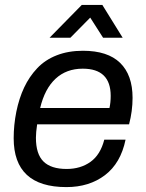

<svg xmlns="http://www.w3.org/2000/svg" viewBox="-20 -743 588 775"><path d="M180.2 -590.8 310.1 -723.1H393.1L475.1 -590.8H396L344.2 -671.9L264.2 -590.8ZM248 12.2Q35.2 12.2 35.2 -185.1Q35.2 -238.3 45.9 -292Q57.1 -346.7 77.6 -390.1Q98.1 -433.6 130.1 -467.5Q162.1 -501.5 209 -519.8Q255.9 -538.1 314.9 -538.1Q414.6 -538.1 464.8 -489.3Q515.1 -440.4 515.1 -348.1Q515.1 -294.9 501 -241.2H129.9Q125 -208 125 -187Q125 -121.1 155.5 -91.1Q186 -61 249 -61Q305.2 -61 345.2 -89.6Q385.3 -118.2 400.9 -179.2H486.8Q467.3 -84.5 403.8 -36.1Q340.3 12.2 248 12.2ZM142.1 -307.1H421.9Q426.8 -329.6 426.8 -356Q426.8 -465.8 314 -465.8Q248 -465.8 204.3 -425.3Q160.6 -384.8 142.1 -307.1Z"/></svg>

Font: Archivo
Style: Italic
Weight: 400
Italic angle: -10°
Designer: Hector Gatti
Foundry: Omnibus-Type
Version: Version 2.001